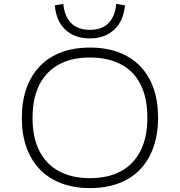

<svg xmlns="http://www.w3.org/2000/svg" viewBox="-20 -957 923 985"><path d="M441 8Q360 8 295 -16.5Q230 -41 185 -87.5Q140 -134 116 -200.5Q92 -267 92 -352Q92 -437 115.5 -503.5Q139 -570 184 -617Q229 -664 294 -688.5Q359 -713 442 -713Q524 -713 589 -688.5Q654 -664 699 -617.5Q744 -571 767.5 -504.5Q791 -438 791 -353Q791 -268 767 -201Q743 -134 698.5 -87.5Q654 -41 589 -16.5Q524 8 441 8ZM441 -43Q534 -43 599.5 -78Q665 -113 700.5 -182.5Q736 -252 736 -353Q736 -454 701.5 -523Q667 -592 600.5 -627Q534 -662 441 -662Q349 -662 283.5 -627Q218 -592 182.5 -523Q147 -454 147 -352Q147 -251 182 -182.5Q217 -114 283 -78.5Q349 -43 441 -43ZM441 -760Q363 -760 315.5 -804.5Q268 -849 261 -930L305 -937Q310 -875 344 -839.5Q378 -804 441 -804Q505 -804 538.5 -840.5Q572 -877 576 -937L621 -930Q614 -849 565.5 -804.5Q517 -760 441 -760Z"/></svg>

Font: Nunito Sans 7pt SemiExpanded ExtraLight
Style: Regular
Weight: 250
Width: 6
Designer: Vernon Adams
Foundry: Vernon Adams
Version: Version 3.101;gftools[0.9.27]